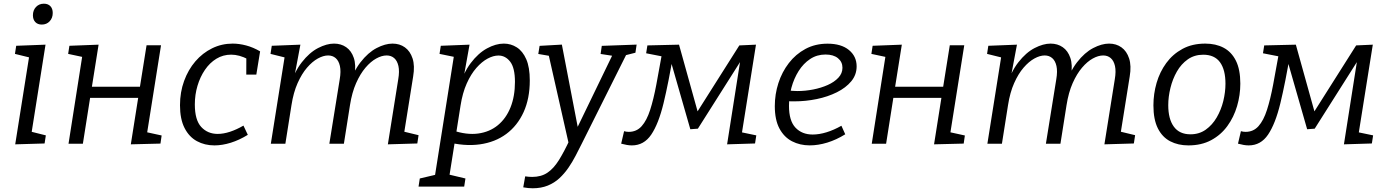

<svg xmlns="http://www.w3.org/2000/svg" viewBox="-20 -771 7445 1030"><path d="M61.6 3.3 141.9 -502.7 170.3 -454.8 60.2 -481.9 66.9 -525.4 224.2 -531.4 143.9 -24.7 117.8 -71.9 225.9 -44.8 219.2 -1.3ZM204 -639.2Q182 -639.2 169.3 -652.7Q156.6 -666.3 156.6 -689Q156.6 -716.1 173.1 -733.6Q189.7 -751.2 215.4 -751.2Q237.5 -751.2 250.2 -738Q262.9 -724.8 262.9 -701.4Q262.9 -674.6 246.5 -656.9Q230.1 -639.2 204 -639.2Z M347.6 0 423.9 -486.6 430.5 -463.8 345.6 -481.9 352.3 -525.4 508.9 -531.4 469.2 -282 451.2 -305.8H754.3L726.8 -281L766.2 -528H843.8L767.2 -45.8L755.8 -64.2L847.1 -44.2L840.8 -0.7L681.8 3.3L724.8 -268.3L743.5 -245.9H440.8L467.5 -272L424.6 0Z M1130.4 9Q1078.3 9 1036.5 -13.7Q994.6 -36.3 970.1 -84.2Q945.6 -132 945.6 -206.4Q945.6 -276.4 967.6 -336.7Q989.6 -397.1 1028.1 -441.9Q1066.6 -486.7 1118 -511.9Q1169.3 -537.1 1228 -537.1Q1263 -537.1 1300.7 -527.1Q1338.4 -517.1 1375.4 -495.4L1355.1 -370.9H1301.2L1301.5 -464.9L1310.2 -453.2Q1263.3 -477.8 1220 -477.8Q1176.7 -477.8 1140.9 -456Q1105.1 -434.2 1079.3 -396.2Q1053.5 -358.3 1039.4 -310.6Q1025.2 -263 1025.2 -210.7Q1025.2 -126.8 1059.7 -89.7Q1094.2 -52.6 1147.8 -52.6Q1178.7 -52.6 1214.1 -64.2Q1249.4 -75.9 1286 -97.2L1309.4 -47.7Q1264.1 -19.7 1218.1 -5.3Q1172 9 1130.4 9Z M2060.7 3.3 2116.4 -345.6Q2123.7 -388.5 2117.4 -416.8Q2111.1 -445.1 2094.6 -459.3Q2078.2 -473.5 2054.2 -473.5Q2027.9 -473.5 1998.3 -457.1Q1968.7 -440.8 1940.7 -408Q1912.7 -375.2 1890.4 -325.1Q1868.2 -275 1857.5 -206.8L1824.8 0H1746.8L1802.5 -345.6Q1809.8 -388.5 1803.5 -416.8Q1797.2 -445.1 1780.7 -459.3Q1764.2 -473.5 1740.3 -473.5Q1714.6 -473.5 1685 -457.1Q1655.4 -440.8 1627.1 -408Q1598.8 -375.2 1576.5 -325.1Q1554.2 -275 1543.6 -206.8L1510.9 0H1432.9L1509.2 -479.9L1540 -454.8L1431.2 -481.9L1437.9 -525.4L1591.5 -531.4L1554.5 -334.5L1531.1 -296.6Q1557.7 -384 1598.9 -436.7Q1640.1 -489.4 1686.2 -513.2Q1732.4 -537.1 1771.8 -537.1Q1809.5 -537.1 1837.3 -517.7Q1865.1 -498.4 1878 -460.4Q1890.8 -422.4 1881.8 -366.4L1874.5 -320.1L1846 -296.6Q1872.7 -384 1913.7 -436.7Q1954.7 -489.4 2000.5 -513.2Q2046.3 -537.1 2085.7 -537.1Q2124.1 -537.1 2152.2 -516.9Q2180.4 -496.7 2193.2 -457.5Q2206.1 -418.3 2196.4 -360.7L2146.1 -45.8L2113.3 -72.9L2225.4 -45.8L2218.7 -1.3Z M2225.3 230 2232 186.5 2348.1 159.1 2308.6 201.3 2416.5 -479.9 2429.2 -463.2 2337.9 -481.9 2344.6 -525.4 2498.9 -531.4 2462.5 -328.5 2441.5 -297Q2465.1 -379.3 2505.2 -432.5Q2545.4 -485.7 2592.6 -511.4Q2639.7 -537.1 2682.8 -537.1Q2720.8 -537.1 2752.4 -516.9Q2784.1 -496.7 2803.1 -453.4Q2822.1 -410 2822.1 -339.3Q2822.1 -242.7 2789 -169.7Q2755.8 -96.7 2695.9 -52.3Q2636.1 -8 2553.8 3.5Q2471.4 15 2373.1 -10.6L2420.9 -17.3L2385.9 203.3L2357.8 158.1L2476.9 186.5L2470.2 230ZM2425.3 -44.5 2408.2 -71.6Q2483.8 -46.2 2545.4 -54.7Q2607 -63.2 2650.9 -99.4Q2694.8 -135.5 2718.7 -194.9Q2742.5 -254.4 2742.5 -331.6Q2742.5 -406.9 2717 -440Q2691.5 -473.1 2653.9 -473.1Q2626.6 -473.1 2595.8 -456.6Q2565.1 -440.2 2535.8 -407Q2506.5 -373.9 2483.9 -323.3Q2461.2 -272.7 2450.6 -204.4Z M2787 234 2797.4 175.1Q2807.7 176.4 2816.7 177.3Q2825.7 178.1 2834.8 178.1Q2883.1 178.1 2916.5 155.6Q2950 133.2 2978 88.4Q3006 43.6 3037 -23L3032.6 7.1L2922.6 -479.5L2931.9 -470.5L2867.7 -481.5L2874.7 -525L2994.2 -531.7L3085.5 -57.5L3064.8 -61.2L3267.6 -480.2L3271.9 -470.8L3202 -481.5L3208.3 -525L3395.2 -531.7L3388.8 -488.2L3324.8 -471.9L3341.2 -480.9L3100 1.6Q3084.6 32.3 3067.6 65.1Q3050.6 97.9 3029.3 129Q3007.9 160 2981.1 185Q2954.2 210 2918.7 224.5Q2883.1 239 2837.4 239Q2814.4 239 2787 234Z M3312.3 -0.3 3328 -67.3Q3340 -63.6 3353 -63.6Q3395 -63.6 3422.3 -94.2Q3449.7 -124.9 3467.8 -181.5Q3486 -238.1 3500.8 -316.6Q3515.6 -395 3532.6 -490.6L3541.6 -466.5L3446.3 -485.2L3453 -527.4L3622.7 -531.4L3732.5 -136.9H3699L3946.2 -527.4L4035.5 -531.4L3957.9 -44.5L3948.9 -63.2L4037.2 -44.8L4030.5 -1.3L3880.6 3.3L3954.2 -465.1H3967.2L3723.8 -80.7L3683.3 -77.7L3573.1 -461.7L3593.2 -487.2Q3566.5 -328.2 3539.7 -217.4Q3512.8 -106.6 3473.6 -48.8Q3434.5 9 3369.8 9Q3356.4 9 3342.4 6.5Q3328.3 4 3312.3 -0.3Z M4323.9 8.9Q4271.3 8.9 4228.8 -13.1Q4186.3 -35.1 4161.4 -81.5Q4136.5 -128 4136.5 -201.8Q4136.5 -265.3 4155.7 -325Q4174.9 -384.7 4211.8 -432.6Q4248.6 -480.4 4301 -508.6Q4353.4 -536.7 4419.5 -536.7Q4492.9 -536.7 4534.2 -502.7Q4575.5 -468.7 4575.5 -415Q4575.5 -369.8 4546.7 -335Q4517.8 -300.1 4469.4 -276Q4420.9 -251.8 4361.6 -239.6Q4302.4 -227.3 4241.5 -227.3Q4231.4 -227.3 4221.9 -227.4Q4212.5 -227.6 4203 -228.6L4208.4 -285.6Q4220.2 -284.6 4232.7 -283.6Q4245.2 -282.6 4258.2 -282.6Q4299.7 -282.6 4342.4 -290.9Q4385.1 -299.3 4420.5 -315.1Q4455.9 -331 4477.6 -354.2Q4499.4 -377.5 4499.4 -407.5Q4499.4 -439 4475.3 -458.8Q4451.1 -478.5 4408.5 -478.5Q4362.4 -478.5 4326.1 -454.4Q4289.8 -430.3 4264.4 -390.1Q4239.1 -349.8 4225.8 -301Q4212.6 -252.3 4212.6 -203Q4212.6 -123 4247.5 -86.1Q4282.4 -49.3 4339.7 -49.3Q4374.7 -49.3 4414.1 -61.4Q4453.5 -73.5 4493.8 -96.4L4514.4 -50.6Q4466.8 -21 4418 -6Q4369.2 8.9 4323.9 8.9Z M4656.6 0 4732.9 -486.6 4739.5 -463.8 4654.6 -481.9 4661.3 -525.4 4817.9 -531.4 4778.2 -282 4760.2 -305.8H5063.3L5035.8 -281L5075.2 -528H5152.8L5076.2 -45.8L5064.8 -64.2L5156.1 -44.2L5149.8 -0.7L4990.8 3.3L5033.8 -268.3L5052.5 -245.9H4749.8L4776.5 -272L4733.6 0Z M5904.7 3.3 5960.4 -345.6Q5967.7 -388.5 5961.4 -416.8Q5955.1 -445.1 5938.6 -459.3Q5922.2 -473.5 5898.2 -473.5Q5871.9 -473.5 5842.3 -457.1Q5812.7 -440.8 5784.7 -408Q5756.7 -375.2 5734.4 -325.1Q5712.2 -275 5701.5 -206.8L5668.8 0H5590.8L5646.5 -345.6Q5653.8 -388.5 5647.5 -416.8Q5641.2 -445.1 5624.7 -459.3Q5608.2 -473.5 5584.3 -473.5Q5558.6 -473.5 5529 -457.1Q5499.4 -440.8 5471.1 -408Q5442.8 -375.2 5420.5 -325.1Q5398.2 -275 5387.6 -206.8L5354.9 0H5276.9L5353.2 -479.9L5384 -454.8L5275.2 -481.9L5281.9 -525.4L5435.5 -531.4L5398.5 -334.5L5375.1 -296.6Q5401.7 -384 5442.9 -436.7Q5484.1 -489.4 5530.2 -513.2Q5576.4 -537.1 5615.8 -537.1Q5653.5 -537.1 5681.3 -517.7Q5709.1 -498.4 5722 -460.4Q5734.8 -422.4 5725.8 -366.4L5718.5 -320.1L5690 -296.6Q5716.7 -384 5757.7 -436.7Q5798.7 -489.4 5844.5 -513.2Q5890.3 -537.1 5929.7 -537.1Q5968.1 -537.1 5996.2 -516.9Q6024.4 -496.7 6037.2 -457.5Q6050.1 -418.3 6040.4 -360.7L5990.1 -45.8L5957.3 -72.9L6069.4 -45.8L6062.7 -1.3Z M6445.7 -537.1Q6502.1 -537.1 6544.2 -514.9Q6586.4 -492.7 6610.1 -445.4Q6633.8 -398 6633.8 -322.4Q6633.8 -261 6616.4 -201.8Q6599.1 -142.7 6564.4 -95Q6529.8 -47.3 6477.6 -19.2Q6425.4 9 6355.3 9Q6300.3 9 6257.8 -13Q6215.3 -35 6191.4 -82.5Q6167.6 -130 6167.6 -205.7Q6167.6 -267.7 6184.7 -326.5Q6201.9 -385.4 6236.6 -432.9Q6271.3 -480.4 6323.5 -508.7Q6375.7 -537.1 6445.7 -537.1ZM6435 -477.5Q6387.4 -477.5 6351.9 -452.5Q6316.5 -427.5 6293.5 -387.2Q6270.5 -346.9 6258.9 -299.2Q6247.2 -251.6 6247.2 -207Q6247.2 -132.4 6277.2 -91.5Q6307.1 -50.5 6366.4 -50.5Q6413.3 -50.5 6448.4 -75.5Q6483.6 -100.5 6507.2 -141Q6530.8 -181.5 6542.5 -229.1Q6554.1 -276.8 6554.1 -322Q6554.1 -396.9 6524.7 -437.2Q6495.2 -477.5 6435 -477.5Z M6621.3 -0.3 6637 -67.3Q6649 -63.6 6662 -63.6Q6704 -63.6 6731.3 -94.2Q6758.7 -124.9 6776.8 -181.5Q6795 -238.1 6809.8 -316.6Q6824.6 -395 6841.6 -490.6L6850.6 -466.5L6755.3 -485.2L6762 -527.4L6931.7 -531.4L7041.5 -136.9H7008L7255.2 -527.4L7344.5 -531.4L7266.9 -44.5L7257.9 -63.2L7346.2 -44.8L7339.5 -1.3L7189.6 3.3L7263.2 -465.1H7276.2L7032.8 -80.7L6992.3 -77.7L6882.1 -461.7L6902.2 -487.2Q6875.5 -328.2 6848.7 -217.4Q6821.8 -106.6 6782.6 -48.8Q6743.5 9 6678.8 9Q6665.4 9 6651.4 6.5Q6637.3 4 6621.3 -0.3Z"/></svg>

Font: Bitter Thin
Style: Italic
Weight: 100
Italic angle: -9°
Designer: Sol Matas, and Bitter project Authors
Foundry: Sol Matas
Version: Version 2.002